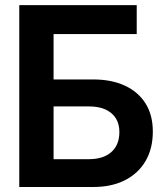

<svg xmlns="http://www.w3.org/2000/svg" viewBox="-20 -748 661 768"><path d="M57.1 0V-727.5H526.9V-611.8H194.3V-430.2H353Q426.3 -430.2 479.7 -405.3Q533.2 -380.4 562.3 -334Q591.3 -287.6 591.3 -221.7Q591.3 -153.8 562.3 -104Q533.2 -54.2 479.7 -27.1Q426.3 0 353 0ZM194.3 -111.3H335.4Q393.6 -111.3 425.5 -139.9Q457.5 -168.5 457.5 -219.7Q457.5 -268.1 425.5 -295.2Q393.6 -322.3 335.9 -322.3H194.3Z"/></svg>

Font: Inter Cardless Display
Style: Bold
Weight: 700
Designer: Rasmus Andersson
Foundry: rsms
Version: Version 4.001;git-9221beed3